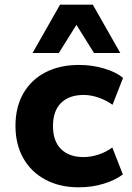

<svg xmlns="http://www.w3.org/2000/svg" viewBox="-20 -788 562 819"><path d="M316 11Q235 11 174 -21.5Q113 -54 79.5 -113Q46 -172 46 -251Q46 -331 79.5 -389.5Q113 -448 174 -479.5Q235 -511 317 -511Q373 -511 423.5 -496Q474 -481 505 -456L460 -341Q434 -360 401 -371.5Q368 -383 337 -383Q275 -383 240.5 -349Q206 -315 206 -250Q206 -186 240.5 -152Q275 -118 336 -118Q368 -118 401 -129Q434 -140 459 -159L504 -44Q473 -20 423 -4.5Q373 11 316 11ZM119 -562 236 -768H376L493 -562H381L306 -682L231 -562Z"/></svg>

Font: Nunito Sans 8pt ExtraBold
Style: Regular
Weight: 800
Version: Version 3.101;gftools[0.9.27]